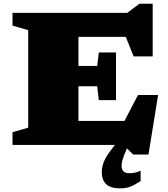

<svg xmlns="http://www.w3.org/2000/svg" viewBox="-20 -776 902 1028"><path d="M47 0V-68L131 -92.5V-614.5L47 -639V-707H661L726.5 -756H797.5V-474H695.5L653.5 -578.5H400V-423H500.5L509 -495H601V-240H509L500.5 -314H400V-128.5H646.5L719 -267.5H826.5L775 51.5H693L659.5 18.5L653.5 33Q640.5 63.5 635.8 80.5Q631 97.5 631 112Q631 151.5 671.5 151.5Q687.5 151.5 700.2 149Q713 146.5 733 138.5V193.5Q698.5 216 675.8 224.2Q653 232.5 625 232.5Q571.5 232.5 548.2 210Q525 187.5 525 145.5Q525 118 536.5 89Q548 60 587.5 10L595.5 0Z"/></svg>

Font: Newsreader 6pt ExtraBold
Style: Regular
Weight: 800
Designer: Hugues Gentile
Foundry: Production Type
Version: Version 1.003; ttfautohint (v1.8.3)